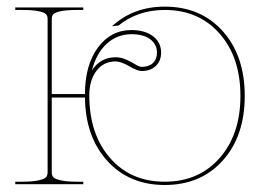

<svg xmlns="http://www.w3.org/2000/svg" viewBox="-20 -542 772 565"><path d="M250.5 -335Q275.4 -373 319.3 -373.5Q336.4 -373.5 351.8 -366.5Q367.2 -359.4 378.7 -352.3Q390.1 -345.2 397 -345.2Q418 -345.2 429.9 -356.4Q441.9 -367.7 441.9 -387.2Q441.9 -411.6 422.1 -426.5Q402.3 -441.4 366.2 -441.4Q324.2 -440.9 293.9 -413.1Q263.7 -385.3 250.5 -335ZM242.7 -260.7Q243.2 -146.5 304 -76.9Q364.7 -7.3 464.8 -7.3Q564.9 -7.3 626.2 -76.9Q687.5 -146.5 687.5 -259.8Q687.5 -373.5 626.2 -443.1Q564.9 -512.7 464.8 -512.7Q385.7 -512.7 328.6 -466.8L309.6 -464.8Q372.6 -522.5 464.8 -522.5Q570.8 -522.5 635.5 -450.2Q700.2 -377.9 700.2 -259.8Q700.2 -141.6 635.5 -69.6Q570.8 2.4 464.8 2.4Q360.4 2.4 295.9 -68.4Q231.4 -139.2 230 -254.9H132.3V-35.2Q132.3 -26.4 136.5 -21Q140.6 -15.6 158 -11.5Q175.3 -7.3 207.5 -7.3H225.1V0H24.9V-7.3H44.9Q77.1 -7.3 94.5 -11.5Q111.8 -15.6 116 -21Q120.1 -26.4 120.1 -35.2V-486.3Q120.1 -495.1 115.5 -500.2Q110.8 -505.4 93.8 -509Q76.7 -512.7 44.9 -512.7H24.9V-520H225.1V-512.7H207.5Q175.8 -512.7 158.7 -509Q141.6 -505.4 137 -500.2Q132.3 -495.1 132.3 -486.3V-265.1H230Q230 -349.6 267.6 -401.4Q305.2 -453.1 366.2 -453.6Q406.2 -453.6 430.2 -435.5Q454.1 -417.5 454.1 -387.2Q454.1 -362.8 438.5 -347.9Q422.9 -333 397 -333Q384.3 -333 360.1 -347.2Q335.9 -361.3 319.3 -361.3Q284.2 -360.8 263.4 -333Q242.7 -305.2 242.7 -260.7Z"/></svg>

Font: ZnikomitNo24
Style: Thin
Weight: 300
Designer: gluk
Foundry: gluk
Version: Version 0.55